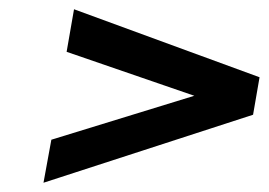

<svg xmlns="http://www.w3.org/2000/svg" viewBox="-20 -558 581 415"><path d="M74 -163 91 -256 400 -351 124 -446 140 -538 541 -391 527 -310Z"/></svg>

Font: LT Museum
Style: Bold Italic
Weight: 700
Designer: Daniel Lyons
Foundry: LyonsType
Version: Version 1.011